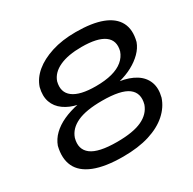

<svg xmlns="http://www.w3.org/2000/svg" viewBox="-158 -881 1065 1057"><g transform="rotate(-30 374.0 -352.5)"><path d="M335 10Q222 10 152.5 -17.5Q83 -45 58.5 -97Q34 -149 52 -222Q65 -258 94 -286Q123 -314 165.5 -333.5Q208 -353 262 -364V-362Q213 -372 177 -397.5Q141 -423 127.5 -462Q114 -501 127 -552Q143 -600 186 -636Q229 -672 296 -693.5Q363 -715 449 -715Q552 -715 616.5 -690.5Q681 -666 706 -618Q731 -570 713 -500Q701 -467 673.5 -439.5Q646 -412 608 -391.5Q570 -371 523 -359V-360Q582 -351 622 -326Q662 -301 677.5 -260.5Q693 -220 679 -166Q662 -114 617 -74Q572 -34 501.5 -12Q431 10 335 10ZM346 -77Q448 -77 504 -103Q560 -129 578 -180Q596 -246 550.5 -280.5Q505 -315 386 -315Q284 -315 228 -289Q172 -263 155 -213Q137 -147 183 -112Q229 -77 346 -77ZM398 -401Q458 -401 501 -412.5Q544 -424 571 -446.5Q598 -469 609 -501Q625 -563 581 -595.5Q537 -628 436 -628Q350 -628 296 -603Q242 -578 226 -531Q210 -468 254 -434.5Q298 -401 398 -401Z"/></g></svg>

Font: Nunito Sans 7pt Expanded Medium
Style: Italic
Weight: 500
Width: 7
Italic angle: -9°
Designer: Vernon Adams
Foundry: Vernon Adams
Version: Version 3.101;gftools[0.9.27]